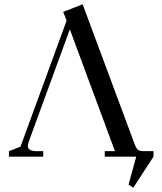

<svg xmlns="http://www.w3.org/2000/svg" viewBox="-20 -736 760 902"><path d="M22 0V-25.9L76.2 -46.9L293 -639.2L276.9 -680.2L368.2 -715.8L609.9 -65.9Q619.1 -40.5 627 -33.2Q634.8 -25.9 658.2 -25.9H701.2V0L606 146L584 130.9L620.1 0H472.2V-25.9H520L308.1 -598.1L113.8 -66.9Q110.8 -58.1 110.8 -49.8Q110.8 -25.9 152.8 -25.9H183.1V0Z"/></svg>

Font: Dihjauti S
Style: Bold
Weight: 700
Designer: T. Christopher White
Version: Version 3.0.0